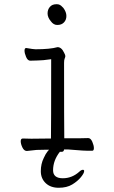

<svg xmlns="http://www.w3.org/2000/svg" viewBox="-20 -713 540 908"><path d="M88 -58 128 -57 221 -58Q222 -110 222 -427V-433Q181 -427 158 -427Q135 -427 123 -426Q111 -426 103.5 -443.5Q96 -461 96 -473.5Q96 -486 104 -486Q138 -480 148 -480Q217 -480 252 -490Q271 -490 283 -464Q289 -453 289 -448Q289 -443 286 -436.5Q283 -430 283 -416Q283 -129 284 -59H289Q384 -59 397 -60Q409 -60 416.5 -42.5Q424 -25 424 -12.5Q424 0 416 0Q380 1 304 -6H283L282 -2Q280 5 271 5H263Q231 46 231 92Q231 130 277 130Q320 130 354 100Q364 90 372 90Q378 90 378 96Q378 106 362.5 125Q347 144 321.5 159.5Q296 175 257.5 175Q219 175 196 153Q173 131 173 96.5Q173 62 187 34Q196 14 205 3L212 -5H201Q174 -5 153 -4L107 1Q94 1 86 -15.5Q78 -32 78 -45Q78 -58 88 -58ZM252 -595H250Q233 -595 220 -613Q205 -631 205 -649.5Q205 -668 216 -680.5Q227 -693 246 -693H250Q264 -693 275 -680L280 -675Q294 -656 294 -637.5Q294 -619 282.5 -607Q271 -595 252 -595Z"/></svg>

Font: Moon Stars Kai T HW Light
Style: Regular
Weight: 300
Designer: GuiWonder
Version: Version 1.101